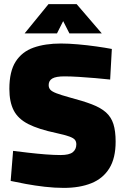

<svg xmlns="http://www.w3.org/2000/svg" viewBox="-20 -898 603 931"><path d="M289.1 13.1Q245.2 13.1 196.8 7.6Q148.5 2 104.9 -6.1Q61.3 -14.1 31.7 -20.7L43.5 -166.4Q74.7 -162.4 116.6 -157.6Q158.5 -152.7 200.4 -149.4Q242.4 -146.2 274 -146.2Q315.6 -146.2 332.8 -159.9Q350.1 -173.7 350.1 -198.2Q350.1 -211.5 343.1 -220.2Q336.2 -228.9 315.2 -236.4Q294.2 -243.9 253 -252.9Q167 -271 117.2 -296.4Q67.4 -321.8 46.4 -362.9Q25.4 -403.9 25.4 -466.8Q25.4 -551.6 56 -599.4Q86.6 -647.2 142.7 -667.1Q198.9 -687 275.6 -687Q312 -687 357.6 -683Q403.3 -679 447.1 -672.8Q491 -666.6 522.3 -660.6L514.1 -512.3Q483.5 -515.7 443.1 -519.2Q402.7 -522.7 362.5 -525.2Q322.3 -527.7 293 -527.7Q251.2 -527.7 233.6 -517.3Q216 -506.9 216 -485.6Q216 -472.4 223.7 -463.4Q231.3 -454.4 253.2 -445.9Q275.1 -437.3 318.3 -425.4Q382.7 -408.5 425.5 -392.1Q468.3 -375.7 493.7 -353.2Q519 -330.7 529.9 -296.6Q540.7 -262.5 540.7 -211.1Q540.7 -131 510 -81.6Q479.3 -32.2 423 -9.6Q366.7 13.1 289.1 13.1ZM99.5 -736.2 215.2 -878H351.6L473.4 -736.2H316.5L286.3 -795.6L256.4 -736.2Z"/></svg>

Font: TitilliumWeb ExtraLight
Style: Regular
Weight: 400
Designer: Mohamed Gaber, Accademia di Belle Arti di Urbino and others
Foundry: Kief Type Foundry, Accademia di Belle Arti di Urbino and others
Version: Version 3.000; ttfautohint (v1.8.2)